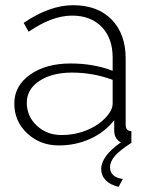

<svg xmlns="http://www.w3.org/2000/svg" viewBox="-20 -549 577 738"><path d="M436 169Q404 162 386.5 144Q369 126 369 101Q369 51 445 -2Q421 -13 419 -44V-87Q383 -41 327 -15.5Q271 10 206 10Q134 10 84.5 -36.5Q35 -83 35 -151Q35 -219 95.5 -262Q156 -305 252 -305Q339 -305 413 -277V-328Q413 -402 371 -445.5Q329 -489 257 -489Q180 -489 90 -427L71 -461Q171 -529 261 -529Q355 -529 409 -474Q463 -419 463 -324V-70Q463 -45 485 -45V0Q440 29 421.5 50.5Q403 72 403 94Q403 132 452 139ZM216 -30Q273 -30 321.5 -52Q370 -74 397 -110Q413 -131 413 -150V-242Q338 -270 257 -270Q180 -270 131.5 -238Q83 -206 83 -154Q83 -102 121.5 -66Q160 -30 216 -30Z"/></svg>

Font: Raleway
Style: Light
Weight: 300
Designer: Matt McInerney, Pablo Impallari, Rodrigo Fuenzalida
Foundry: Matt McInerney, Pablo Impallari, Rodrigo Fuenzalida
Version: Version 3.000